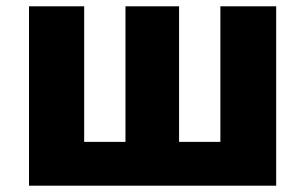

<svg xmlns="http://www.w3.org/2000/svg" viewBox="-20 -589 967 609"><path d="M72 0H856V-569H679V-139H548V-569H378V-139H247V-569H72Z"/></svg>

Font: Noto Sans CJK JP Black
Style: Regular
Weight: 900
Designer: Ryoko NISHIZUKA (kana & ideographs); Paul D. Hunt (Latin, Greek & Cyrillic); Wenlong ZHANG (bopomofo); Sandoll Communica
Foundry: Adobe Systems Incorporated
Version: Version 1.004;PS 1.004;hotconv 1.0.82;makeotf.lib2.5.63406